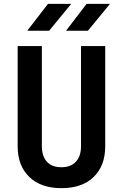

<svg xmlns="http://www.w3.org/2000/svg" viewBox="-20 -970 640 1000"><path d="M300 10Q193 10 132.5 -48.5Q72 -107 72 -208V-730H198V-209Q198 -157 224 -128Q250 -99 300 -99Q349 -99 375.5 -128Q402 -157 402 -209V-730H528V-208Q528 -107 468 -48.5Q408 10 300 10ZM324 -810 431 -950H553L438 -810ZM122 -810 230 -950H351L236 -810Z"/></svg>

Font: JetBrains Mono NL
Style: Bold
Weight: 700
Monospace: yes
Designer: Philipp Nurullin, Konstantin Bulenkov
Foundry: JetBrains
Version: Version 2.305; ttfautohint (v1.8.4.7-5d5b)